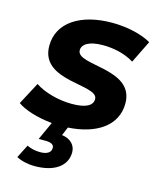

<svg xmlns="http://www.w3.org/2000/svg" viewBox="-131 -628 778 942"><g transform="rotate(15 258.0 -157.0)"><path d="M202 -375C202 -404 234 -428 306 -428C356 -428 415 -418 465 -387L521 -501C472 -529 397 -546 322 -546C165 -546 52 -478 52 -357C52 -175 337 -238 337 -162C337 -130 305 -110 232 -110C164 -110 91 -130 45 -161L-15 -48C21 -22 88 -1 162 6L120 98H155C186 98 200 108 198 126C197 145 180 159 143 159C118 159 94 153 76 144L42 211C66 224 99 232 136 232C233 232 296 190 296 119C296 85 272 56 226 50L244 7C384 -1 486 -65 486 -180C486 -359 202 -296 202 -375Z"/></g></svg>

Font: AWKNG-Font
Style: Bold Italic
Weight: 700
Italic angle: -11.3°
Designer: Awakening Church
Foundry: Awakening Church
Version: Version 1.700;PS 001.700;hotconv 1.0.88;makeotf.lib2.5.64775